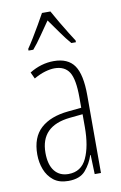

<svg xmlns="http://www.w3.org/2000/svg" viewBox="-88 -814 551 874"><g transform="rotate(-10 188.0 -377.0)"><path d="M184 -539Q250 -539 279 -497Q308 -455 308 -359V0H279L276 -89H274Q262 -51 236 -20.5Q210 10 156 10Q114 10 88 -10.5Q62 -31 49.5 -63.5Q37 -96 37 -133Q37 -212 82 -253Q127 -294 210 -302L271 -308V-356Q271 -440 250 -473Q229 -506 182 -506Q163 -506 138.5 -499Q114 -492 86 -476L72 -506Q126 -539 184 -539ZM212 -272Q75 -258 75 -134Q75 -79 98 -50Q121 -21 162 -21Q221 -21 246.5 -75.5Q272 -130 272 -218V-278ZM209 -764Q222 -740 240 -709.5Q258 -679 274.5 -652.5Q291 -626 299 -614V-606H278Q257 -630 233.5 -663.5Q210 -697 189 -726Q170 -699 146 -664Q122 -629 102 -606H80V-614Q92 -631 108.5 -658Q125 -685 141.5 -713.5Q158 -742 170 -764Z"/></g></svg>

Font: Noto Sans Arabic UI XCn XLt
Style: Regular
Weight: 200
Width: 2
Designer: Monotype Design Team, Nadine Chahine and Nizar Qandah
Foundry: Monotype Imaging Inc.
Version: Version 2.010; ttfautohint (v1.8.4.7-5d5b)